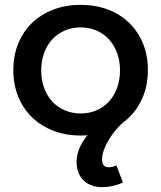

<svg xmlns="http://www.w3.org/2000/svg" viewBox="-20 -555 665 792"><path d="M313 -535Q374.5 -535 425.5 -515.5Q476.5 -496 513 -460.5Q549.5 -425 569.8 -375.5Q590 -326 590 -266Q590 -206 569.8 -156.2Q549.5 -106.5 513 -71Q476.5 -35.5 425.5 -15.8Q374.5 4 313 4Q251 4 200 -15.8Q149 -35.5 112.2 -71Q75.5 -106.5 55.2 -156.2Q35 -206 35 -266Q35 -326 55.2 -375.5Q75.5 -425 112.2 -460.5Q149 -496 200 -515.5Q251 -535 313 -535ZM313 -442Q277 -442 247 -429Q217 -416 195.5 -392.5Q174 -369 162 -336.5Q150 -304 150 -265Q150 -225.5 162 -192.5Q174 -159.5 195.5 -136.2Q217 -113 247 -100Q277 -87 313 -87Q348.5 -87 378.2 -100Q408 -113 429.5 -136.2Q451 -159.5 463 -192.5Q475 -225.5 475 -265Q475 -304 463 -336.5Q451 -369 429.5 -392.5Q408 -416 378.2 -429Q348.5 -442 313 -442ZM488 -50Q470 -34.5 454.2 -14.8Q438.5 5 426.5 25.5Q414.5 46 407.8 65.8Q401 85.5 401 101Q401 117 407.2 126Q413.5 135 428 135Q435.5 135 444.2 133Q453 131 460 127L487 198Q463.5 208.5 441.5 212.8Q419.5 217 402 217Q378 217 358.5 210Q339 203 325 189.5Q311 176 303.5 157Q296 138 296 114Q296 91 303.5 67.8Q311 44.5 327.5 20.5Q344 -3.5 370.2 -28.8Q396.5 -54 434 -80Z"/></svg>

Font: Argentum Sans
Style: Regular
Weight: 400
Designer: Julieta Ulanovsky, Owen Earl, Chris M. Simpson, Rasmus Andersson, Cristiano Sobral
Foundry: The Argentum Sans Project Authors
Version: Version 3.135; ttfautohint (v1.8.4.7-5d5b-dirty)